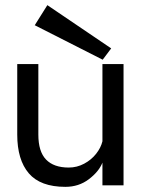

<svg xmlns="http://www.w3.org/2000/svg" viewBox="-20 -721 547 746"><path d="M460 -472V-1H378V-89Q364 -54 325 -24.5Q286 5 234 5Q137 5 92 -47.5Q47 -100 47 -198V-472H129V-198Q129 -132 159 -101Q189 -70 247 -70Q279 -70 307 -85Q335 -100 353.5 -123.5Q372 -147 378 -172V-472ZM379 -489 115 -623 164 -701 412 -533Z"/></svg>

Font: Lil Grotesk Medium
Style: Regular
Weight: 500
Designer: Bastien Sozeau
Foundry: NBR — Bastien Sozeau
Version: Version 3.003; ttfautohint (v1.8.4.7-5d5b);gftools[0.9.33]